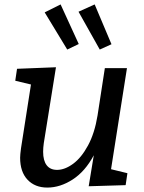

<svg xmlns="http://www.w3.org/2000/svg" viewBox="-20 -838 649 868"><path d="M482 -73 556 -55 548 -1 381 4 404 -136Q365 -63 308.5 -26.5Q252 10 194 10Q138 10 104.5 -25.5Q71 -61 71 -125Q71 -138 75 -168L120 -456L49 -473L57 -527L233 -534L178 -191Q175 -170 175 -152Q175 -112 191 -91Q207 -70 238 -70Q273 -70 310.5 -97.5Q348 -125 378 -180.5Q408 -236 421 -316L454 -530H554ZM336 -639 284 -614 182 -782 254 -818ZM484 -638 431 -614 335 -785 408 -818Z"/></svg>

Font: Bitter Pro Medium
Style: Italic
Weight: 500
Italic angle: -9°
Designer: Sol Matas, and Bitter project Authors
Foundry: Sol Matas
Version: Version 1.010